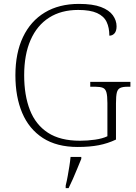

<svg xmlns="http://www.w3.org/2000/svg" viewBox="-20 -744 699 985"><path d="M379 10Q271 10 200 -36Q129 -82 94 -164.5Q59 -247 59 -358Q59 -472 98 -554Q137 -636 210 -680Q283 -724 385 -724Q456 -724 498 -708Q540 -692 559 -665.5Q578 -639 578 -609Q578 -585 567.5 -573Q557 -561 541 -561Q541 -602 527 -631.5Q513 -661 478 -677Q443 -693 381 -693Q294 -693 232 -653.5Q170 -614 137 -539Q104 -464 104 -358Q104 -255 133.5 -179.5Q163 -104 226 -63Q289 -22 390 -22Q429 -22 467.5 -27.5Q506 -33 531 -45V-215Q531 -252 526 -270Q521 -288 507.5 -293.5Q494 -299 470 -299H443V-324H649V-299H633Q610 -299 597 -293Q584 -287 579.5 -269.5Q575 -252 575 -214V-28Q533 -8 486.5 1Q440 10 379 10ZM317 208Q323 184 327.5 158.5Q332 133 336 108Q340 83 342 61H397V71Q388 92 377 119.5Q366 147 354 174Q342 201 332 221H317Z"/></svg>

Font: Noto Serif Khmer ExtraLight
Style: Regular
Weight: 250
Version: Version 2.003